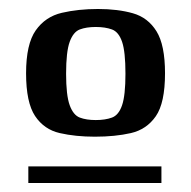

<svg xmlns="http://www.w3.org/2000/svg" viewBox="-20 -616 425 427"><path d="M38 -453Q38 -518 59.5 -548.5Q81 -579 117.5 -587.5Q154 -596 198 -596Q242 -596 275.5 -586.5Q309 -577 328 -546.5Q347 -516 347 -453Q347 -387 326.5 -357.5Q306 -328 271 -320Q236 -312 191 -312Q148 -312 113 -320Q78 -328 58 -358Q38 -388 38 -453ZM259 -452Q259 -501 251.5 -523Q244 -545 229 -550.5Q214 -556 193 -556Q172 -556 157.5 -550.5Q143 -545 135 -523Q127 -501 127 -452Q127 -404 135 -382Q143 -360 157.5 -354.5Q172 -349 193 -349Q214 -349 229 -354.5Q244 -360 251.5 -382Q259 -404 259 -452ZM43 -246H339V-209H43Z"/></svg>

Font: Genos SemiBold
Style: Italic
Weight: 600
Italic angle: -8°
Version: Version 1.010